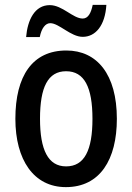

<svg xmlns="http://www.w3.org/2000/svg" viewBox="-20 -757 542 787"><path d="M87 -605H143C150 -641 166 -662 186 -662C222 -662 270 -606 319 -606C372 -606 411 -653 416 -737H360C353 -703 341 -681 319 -681C279 -681 236 -736 184 -736C122 -736 93 -675 87 -605ZM459 -270C459 -452 378 -550 252 -550C113 -550 43 -446 43 -270C43 -102 118 10 250 10C390 10 459 -103 459 -270ZM144 -270C144 -399 176 -465 251 -465C326 -465 359 -399 359 -270C359 -141 326 -75 251 -75C177 -75 144 -143 144 -270Z"/></svg>

Font: Noto Sans Kannada Condensed Medium
Style: Regular
Weight: 500
Width: 3
Designer: Jelle Bosma - Monotype Design Team
Foundry: Monotype Imaging Inc.
Version: Version 2.005